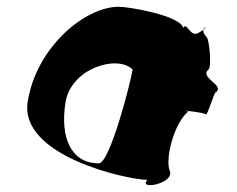

<svg xmlns="http://www.w3.org/2000/svg" viewBox="-20 -584 702 569"><path d="M62 -282C37 -121 359 -51 417 -51C387 -19 499 -40 483 -78C469 -113 495 -217 537 -253C535 -254 533 -255 530 -256H534C535 -255 535 -255 537 -254C538 -255 538 -254 539 -255C565 -252 588 -248 590 -245C594 -239 613 -306 619 -310C649 -331 569 -354 598 -378C608 -387 600 -466 593 -473C584 -483 581 -491 583 -496C580 -494 575 -490 567 -486C543 -473 533 -522 523 -501C515 -538 362 -564 332 -564C231 -564 87 -443 62 -282ZM174 -280C190 -382 328 -423 373 -378C366 -334 305 -100 273 -100C189 -100 158 -178 174 -280ZM537 -253V-254L538 -253C540 -252 539 -252 537 -253ZM583 -496C585 -505 594 -505 583 -496Z"/></svg>

Font: Ampere
Style: SCSuCndIta
Weight: 400
Version: Version 1